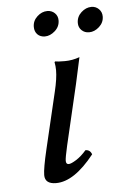

<svg xmlns="http://www.w3.org/2000/svg" viewBox="-48 -653 447 698"><g transform="rotate(-5 175.0 -303.5)"><path d="M180.2 -55.2Q189 -55.2 208 -67.1Q227.1 -79.1 245.1 -100.1Q262.2 -100.1 268.1 -83Q194.8 9.8 128.9 9.8Q87.9 9.8 87.9 -22.9Q87.9 -46.9 104 -115.2L152.8 -321.8Q164.1 -368.7 164.1 -398.9Q164.1 -414.1 161.1 -429.2L164.1 -431.2Q171.9 -429.2 199 -429.2Q226.1 -429.2 252.9 -439Q252.9 -439 231.9 -342.8L180.2 -122.1Q170.4 -79.1 170.4 -67.9Q170.4 -55.2 180.2 -55.2ZM150.9 -616.2Q167 -616.2 178 -605.7Q189 -595.2 189 -579.1Q189 -556.2 171.4 -540.5Q153.8 -524.9 134.8 -524.9Q117.7 -524.9 107.4 -535.4Q97.2 -545.9 97.2 -563Q97.2 -585 114 -600.6Q130.9 -616.2 150.9 -616.2ZM312 -617.2Q328.1 -617.2 339.1 -606.2Q350.1 -595.2 350.1 -579.1Q350.1 -557.1 333 -541.5Q315.9 -525.9 295.9 -525.9Q279.8 -525.9 268.8 -536.4Q257.8 -546.9 257.8 -563Q257.8 -585.9 274.9 -601.6Q292 -617.2 312 -617.2Z"/></g></svg>

Font: Linux Libertine
Style: Italic
Weight: 400
Italic angle: -12°
Designer: Philipp H. Poll
Foundry: Philipp H. Poll
Version: Version 5.1.6 ; ttfautohint (v0.9)